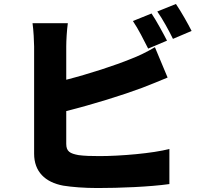

<svg xmlns="http://www.w3.org/2000/svg" viewBox="-20 -893 1040 968"><path d="M744 -825 650 -787C677 -748 706 -689 727 -648L822 -688C804 -723 769 -788 744 -825ZM867 -873 773 -835C800 -797 832 -738 852 -697L946 -737C929 -771 893 -835 867 -873ZM322 -776H144C149 -742 152 -681 152 -659C152 -592 152 -243 152 -118C152 -28 207 26 299 43C343 50 404 55 472 55C583 55 735 49 834 35V-142C752 -120 586 -106 482 -106C440 -106 405 -107 376 -111C333 -119 314 -129 314 -168V-333C446 -366 600 -414 696 -450C731 -463 781 -484 825 -502L761 -655C715 -628 679 -611 640 -596C559 -563 431 -521 314 -491V-659C314 -688 317 -742 322 -776Z"/></svg>

Font: Noto Sans KR Black
Style: Regular
Weight: 900
Designer: Ryoko NISHIZUKA 西塚涼子 (kana, bopomofo & ideographs); Paul D. Hunt (Latin, Greek & Cyrillic); Sandoll Communications 산돌커뮤니
Foundry: Adobe
Version: Version 2.004;hotconv 1.0.118;makeotfexe 2.5.65603